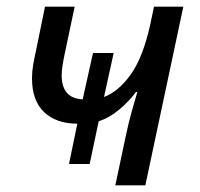

<svg xmlns="http://www.w3.org/2000/svg" viewBox="-20 -556 599 576"><path d="M76 -321Q76 -341 79.5 -361.5Q83 -382 88 -404L115 -536H204L174 -394Q165 -352 165 -330Q165 -261 228 -258L259 -397H321L292 -265Q335 -281 371.5 -331.5Q408 -382 430 -479L442 -536H530L416 0H326L358 -151Q366 -189 375 -221Q384 -253 392 -280H388Q367 -252 338 -227.5Q309 -203 276 -192L249 -64H187L212 -185Q149 -185 112.5 -219.5Q76 -254 76 -321Z"/></svg>

Font: BC Sans
Style: Italic
Weight: 400
Italic angle: -12°
Designer: Monotype Design Team
Designer: Province of B.C.
Foundry: Monotype Imaging Inc.
Version: Version 2.000;GOOG;noto-source:20170915:90ef993387c0